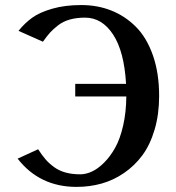

<svg xmlns="http://www.w3.org/2000/svg" viewBox="-20 -730 698 760"><path d="M49.8 -102.1 130.9 -139.2Q146.5 -115.2 160.4 -99.1Q174.3 -83 194.1 -68.6Q213.9 -54.2 239.5 -47.1Q265.1 -40 297.9 -40Q319.8 -40 343.5 -50.8Q367.2 -61.5 391.6 -85.7Q416 -109.9 435.5 -144.5Q455.1 -179.2 467.3 -232.2Q479.5 -285.2 480 -348.1H277.8V-397.9H479Q471.7 -526.4 427.7 -593.3Q383.8 -660.2 316.9 -660.2Q282.7 -660.2 256.1 -652.6Q229.5 -645 209.5 -629.4Q189.5 -613.8 177.5 -600.3Q165.5 -586.9 149.9 -564.9L53.2 -607.9Q78.6 -639.2 107.9 -660.2Q137.2 -681.2 187 -695.6Q236.8 -710 301.8 -710Q365.7 -710 420.2 -688.5Q474.6 -667 517.6 -624.3Q560.5 -581.5 585.2 -511.2Q609.9 -440.9 609.9 -350.1Q609.9 -277.3 592 -217Q574.2 -156.7 543.5 -115.2Q512.7 -73.7 470.9 -45.2Q429.2 -16.6 382.1 -3.4Q335 9.8 283.2 9.8Q136.7 9.8 49.8 -102.1Z"/></svg>

Font: Pfennig
Style: Bold
Weight: 700
Version: Version 20120410 ; ttfautohint (v0.8)